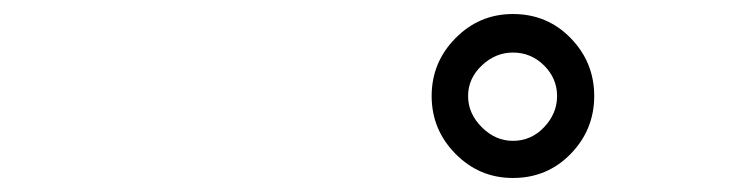

<svg xmlns="http://www.w3.org/2000/svg" viewBox="-20 -773 1040 274"><path d="M712 -572Q738 -572 756.5 -591.5Q775 -611 775 -636Q775 -661 756.5 -679.5Q738 -698 712 -698Q687 -698 667.5 -679.5Q648 -661 648 -636Q648 -611 667.5 -591.5Q687 -572 712 -572ZM712 -519Q664 -519 630 -553.5Q596 -588 596 -636Q596 -684 630 -718.5Q664 -753 712 -753Q761 -753 794.5 -718.5Q828 -684 828 -636Q828 -588 794.5 -553.5Q761 -519 712 -519Z"/></svg>

Font: LXGW 975 Gothic SC
Style: Regular
Weight: 400
Version: Version 2.01;February 25, 2021